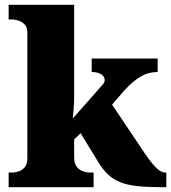

<svg xmlns="http://www.w3.org/2000/svg" viewBox="-20 -780 714 800"><path d="M16 0V-61H31Q40 -61 55 -65Q70 -69 82 -82Q94 -95 94 -121V-643Q94 -668 81.5 -679.5Q69 -691 54 -695Q39 -699 31 -699H16V-760H289V-379Q289 -366 288.5 -352.5Q288 -339 287 -326.5Q286 -314 285 -303.5Q284 -293 283 -286L410 -430Q413 -434 414.5 -437.5Q416 -441 416 -444Q416 -447 416 -448Q416 -461 401.5 -470.5Q387 -480 362 -480V-536H637V-480Q620 -480 603 -476Q586 -472 569 -462.5Q552 -453 534 -438Q516 -423 496 -401L447 -344L580 -146Q608 -104 629 -82.5Q650 -61 669 -61H673V0H659Q596 0 553 -4.5Q510 -9 480.5 -21Q451 -33 429.5 -53.5Q408 -74 388 -107L316 -225L289 -199V-125Q289 -97 301 -83.5Q313 -70 328 -65.5Q343 -61 351 -61H370V0Z"/></svg>

Font: Noto Serif Khmer Black
Style: Regular
Weight: 900
Version: Version 2.003